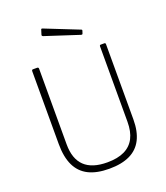

<svg xmlns="http://www.w3.org/2000/svg" viewBox="-171 -1080 1044 1207"><g transform="rotate(-20 351.0 -477.0)"><path d="M598 -230Q598 -150 571 -96.5Q544 -43 489 -16.5Q434 10 351 10Q267 10 212.5 -17.5Q158 -45 131 -101.5Q104 -158 104 -245V-731Q104 -742 112 -742H140Q150 -742 150 -732V-226Q150 -129 200.5 -80.5Q251 -32 353 -32Q422 -32 467.5 -54Q513 -76 535.5 -119.5Q558 -163 558 -229V-733Q558 -742 566 -742H590Q598 -742 598 -733V-230ZM247 -960Q249 -965 255 -963L484 -872Q490 -870 487 -862L482 -847Q481 -843 478.5 -842Q476 -841 471 -842L244 -916Q234 -920 237 -928Z"/></g></svg>

Font: Libre Franklin Thin
Style: Regular
Weight: 100
Designer: Pablo Impallari, Rodrigo Fuenzalida, Nhung Nguyen
Foundry: Impallari Type
Version: Version 3.000